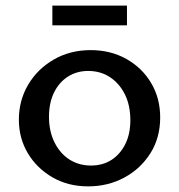

<svg xmlns="http://www.w3.org/2000/svg" viewBox="-20 -655 637 682"><path d="M293 7Q222 7 166.5 -25Q111 -57 79 -110.5Q47 -164 47 -230Q47 -298 80 -354Q113 -410 171 -443.5Q229 -477 302 -477Q373 -477 429 -445.5Q485 -414 517 -360Q549 -306 549 -238Q549 -166 514.5 -111Q480 -56 422 -24.5Q364 7 293 7ZM303 -67Q345 -67 376 -87Q407 -107 425 -143Q443 -179 443 -228Q443 -281 423.5 -320Q404 -359 370.5 -381Q337 -403 293 -403Q253 -403 221.5 -383Q190 -363 172 -326.5Q154 -290 154 -240Q154 -189 173.5 -149.5Q193 -110 226.5 -88.5Q260 -67 303 -67ZM166 -565V-635H431V-565Z"/></svg>

Font: Ysabeau SC SemiBold
Style: Regular
Weight: 600
Designer: Christian Thalmann (Catharsis Fonts)
Version: Version 2.001;gftools[0.9.30]; featfreeze: smcp